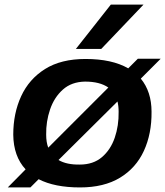

<svg xmlns="http://www.w3.org/2000/svg" viewBox="-20 -810 723 840"><path d="M330 10Q219 10 149 -26L113 10H14L92 -69Q39 -126 38 -221Q38 -314 72.5 -389Q107 -464 177 -508Q247 -552 354 -552Q470 -552 541 -511L583 -553H683L596 -466Q643 -409 643 -321Q644 -225 609.5 -150Q575 -75 505 -32.5Q435 10 330 10ZM182 -221Q182 -188 191 -164L454 -427Q417 -453 352 -453Q293 -452 255 -418Q217 -384 199 -331Q181 -278 182 -221ZM329 -90Q388 -90 426 -122.5Q464 -155 482 -207.5Q500 -260 499 -321Q499 -346 494 -366L236 -110Q271 -89 329 -90ZM312 -596 465 -790H608L423 -596Z"/></svg>

Font: Georama Extended SemiBold
Style: Italic
Weight: 600
Width: 7
Italic angle: -9°
Designer: Jean-Baptiste Levee
Foundry: Production Type
Version: Version 1.000